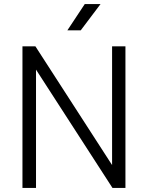

<svg xmlns="http://www.w3.org/2000/svg" viewBox="-20 -929 731 949"><path d="M91 0V-700H155L558 -76L534 -71V-700H600V0H536L134 -622L158 -627V0ZM313 -779 399 -909H477L379 -779Z"/></svg>

Font: SUSE Light
Style: Regular
Weight: 300
Designer: Rene Bieder
Foundry: SUSE
Version: Version 1.000